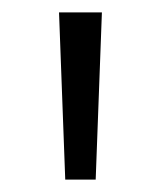

<svg xmlns="http://www.w3.org/2000/svg" viewBox="-20 -742 259 309"><path d="M85 -453 75 -722H144L134 -453Z"/></svg>

Font: TikTok Sans Light
Style: Regular
Weight: 300
Version: Version 4.000